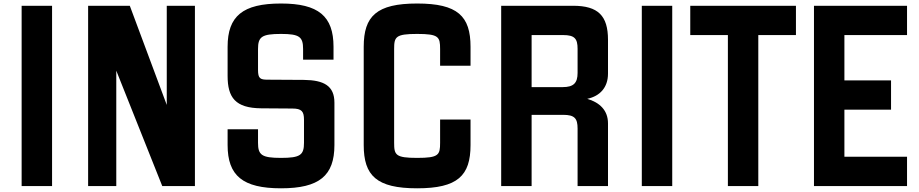

<svg xmlns="http://www.w3.org/2000/svg" viewBox="-20 -1032 5095 1065"><path d="M100 0H268.8V-1000H100Z M468.8 0H625V-640L880 0H1061.2V-1000H905V-450L700 -1000H468.8Z M1538.8 12.5C1751.2 12.5 1835 -57.5 1835 -227.5V-462.5C1835 -556.2 1776.2 -587.5 1666.2 -588.8L1465 -590C1423.8 -590 1411.2 -596.2 1411.2 -643.8V-760C1411.2 -827.5 1431.2 -843.8 1538.8 -843.8C1641.2 -843.8 1661.2 -827.5 1661.2 -760V-701.2H1830V-772.5C1830 -942.5 1746.2 -1012.5 1538.8 -1012.5C1326.2 -1012.5 1242.5 -942.5 1242.5 -772.5V-611.2C1242.5 -491.2 1285 -432.5 1428.8 -431.2L1601.2 -430C1653.8 -430 1666.2 -413.8 1666.2 -367.5V-240C1666.2 -172.5 1646.2 -156.2 1538.8 -156.2C1431.2 -156.2 1411.2 -172.5 1411.2 -240V-315H1242.5V-227.5C1242.5 -57.5 1326.2 12.5 1538.8 12.5Z M2293.8 12.5C2518.8 12.5 2590 -57.5 2590 -227.5V-368.8H2421.2V-240C2421.2 -172.5 2413.8 -156.2 2293.8 -156.2C2173.8 -156.2 2166.2 -172.5 2166.2 -240V-760C2166.2 -827.5 2173.8 -843.8 2293.8 -843.8C2413.8 -843.8 2421.2 -827.5 2421.2 -760V-667.5H2590V-772.5C2590 -942.5 2518.8 -1012.5 2293.8 -1012.5C2068.8 -1012.5 1997.5 -942.5 1997.5 -772.5V-227.5C1997.5 -57.5 2068.8 12.5 2293.8 12.5Z M2760 0H2928.8V-395H3103.8C3167.5 -395 3183.8 -375 3183.8 -318.8V0H3352.5V-347.5C3352.5 -421.2 3305 -463.8 3237.5 -483.8C3307.5 -498.8 3352.5 -546.2 3352.5 -623.8V-811.2C3352.5 -945 3297.5 -1000 3158.8 -1000H2760ZM2928.8 -548.8V-837.5H3103.8C3167.5 -837.5 3183.8 -817.5 3183.8 -761.2V-627.5C3183.8 -571.2 3161.2 -548.8 3101.2 -548.8Z M3540 0H3708.8V-1000H3540Z M4017.5 0H4186.2V-837.5H4395V-1000H3808.8V-837.5H4017.5Z M4495 0H5011.2V-162.5H4663.8V-423.8H4922.5V-586.2H4663.8V-837.5H5011.2V-1000H4495Z"/></svg>

Font: Basalte Marquee
Style: Regular
Weight: 400
Designer: Ange Degheest & Benjamin Gomez & Eugénie Bidaut
Foundry: Velvetyne Type Foundry
Version: Version 1.000;FEAKit 1.0